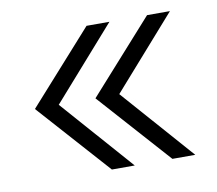

<svg xmlns="http://www.w3.org/2000/svg" viewBox="-53 -560 565 500"><g transform="rotate(-10 230.0 -310.0)"><path d="M365 -500H425.5L258 -310L425.5 -120H365L195 -310ZM205 -500H265.5L98 -310L265.5 -120H205L35 -310Z"/></g></svg>

Font: Overused Grotesk Light
Style: Regular
Weight: 300
Version: Version 0.004